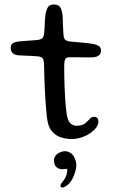

<svg xmlns="http://www.w3.org/2000/svg" viewBox="-20 -607 516 852"><path d="M251.5 223.5Q246.5 220 248.8 213.8Q251 207.5 256 201.5Q265 192 270.8 179.8Q276.5 167.5 277.5 157.5Q279 152 279 147.8Q279 143.5 276 142.5Q273 142 268 143Q263 144 256 144Q242.5 144 232.2 136Q222 128 220.5 114Q217 98.5 224.8 86.2Q232.5 74 249 68Q268.5 59.5 286.8 68.2Q305 77 312 96Q321.5 117 317.5 139.2Q313.5 161.5 302.5 184.5Q296.5 196.5 287.5 206.5Q278.5 216.5 269.5 220.5Q265 224 260 225Q255 226 251.5 223.5ZM297.5 10Q275.5 10 251.8 3Q228 -4 210.2 -24.8Q192.5 -45.5 188.5 -85.5Q186.5 -101 184.8 -121Q183 -141 181.5 -164.5Q180 -188 178.8 -213.2Q177.5 -238.5 176.8 -265.2Q176 -292 175.5 -319Q175 -341.5 168.5 -348.8Q162 -356 147 -357Q137.5 -358 121.8 -358.8Q106 -359.5 89.8 -360.2Q73.5 -361 61 -361.5Q44 -363.5 35.8 -371.8Q27.5 -380 27.5 -395Q27.5 -405 32.2 -410.8Q37 -416.5 46.2 -419.5Q55.5 -422.5 67.5 -423.5Q95.5 -425.5 113 -427Q130.5 -428.5 145.5 -429.5Q162 -431.5 168.2 -438Q174.5 -444.5 176 -462Q177.5 -472.5 178 -487.2Q178.5 -502 179.2 -516.8Q180 -531.5 181.5 -542Q185.5 -564.5 193 -575.8Q200.5 -587 218 -587Q232.5 -587 240.5 -581.5Q248.5 -576 252.2 -564.8Q256 -553.5 258 -536Q258.5 -519.5 259 -506.5Q259.5 -493.5 260 -483.5Q260.5 -473.5 261 -465.2Q261.5 -457 262 -449.5Q263.5 -435 270.8 -429.5Q278 -424 293.5 -422.5Q307 -421.5 324.8 -419.8Q342.5 -418 359 -416.5Q375.5 -415 385 -413.5Q404 -411 416.2 -404.2Q428.5 -397.5 428.5 -382.5Q428.5 -369 418.8 -361.2Q409 -353.5 391.5 -352.5Q358 -352 330.2 -352.8Q302.5 -353.5 288 -353Q276 -352.5 270.8 -346.8Q265.5 -341 265 -316Q265 -294 265.2 -271Q265.5 -248 266.5 -225Q267.5 -202 268.5 -180.2Q269.5 -158.5 271.5 -139Q273.5 -119.5 275.5 -104Q280.5 -70.5 292 -59.8Q303.5 -49 320 -49Q344 -49 356.8 -59Q369.5 -69 377.8 -78.8Q386 -88.5 396.5 -88.5Q407 -88.5 411.8 -83Q416.5 -77.5 416.5 -67Q416.5 -53.5 406 -39.8Q395.5 -26 378.5 -14.8Q361.5 -3.5 340.5 3.2Q319.5 10 297.5 10Z"/></svg>

Font: Gluten Light
Style: Regular
Weight: 300
Designer: Tyler Finck
Foundry: Etcetera Type Company
Version: Version 1.300